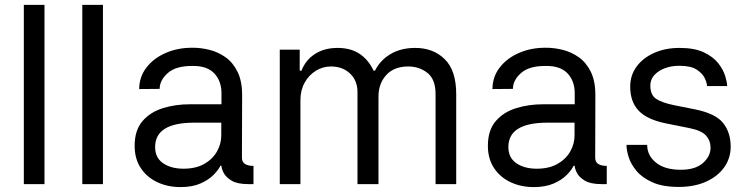

<svg xmlns="http://www.w3.org/2000/svg" viewBox="-20 -747 3034 779"><path d="M160.5 -727.3V0H76.7V-727.3Z M397.7 -727.3V0H313.9V-727.3Z M712.4 12.1Q660.5 12.1 618.3 -7.8Q576 -27.7 551.1 -65.2Q526.3 -102.6 526.3 -155.5Q526.3 -218.4 557.9 -255.3Q589.5 -292.3 641 -308.2Q692.5 -324.2 752.1 -323.9H878.6V-368.6Q878.6 -418.3 849.4 -449.2Q820.3 -480.1 762.1 -479.4Q693.9 -480.1 660.9 -450.8Q627.8 -421.5 627.8 -386.4L544.7 -385.7Q545.1 -435.7 574.6 -473.5Q604 -511.4 653.1 -532.5Q702.1 -553.6 760.7 -553.3Q794 -553.6 829.4 -544.9Q864.7 -536.2 894.9 -514.9Q925.1 -493.6 943.7 -456Q962.4 -418.3 962.4 -360.1L961.6 -107.2Q961.6 -89.1 974.4 -81.5Q987.2 -73.9 1007.8 -73.9H1008.5V0H987.2Q942.8 0 919.4 -14.2Q896 -28.4 887.3 -46Q878.6 -63.6 878.6 -73.9V-74.6H874.3Q866.1 -57.5 846.2 -37.3Q826.3 -17 793.1 -2.5Q759.9 12.1 712.4 12.1ZM724.4 -62.5Q774.5 -62.5 808.8 -82Q843 -101.6 860.4 -132.5Q877.8 -163.4 877.8 -197.4V-249.3H767.8Q609.4 -249.3 609.4 -150.6Q609.4 -106.9 641.9 -84.7Q674.4 -62.5 724.4 -62.5Z M1115.1 0V-545.5H1196V-460.2H1203.1Q1220.2 -503.9 1258.2 -528.2Q1296.2 -552.6 1349.4 -552.6Q1403.4 -552.6 1439.5 -528.2Q1475.5 -503.9 1495.7 -460.2H1501.4Q1522.4 -502.5 1564.3 -527.5Q1606.2 -552.6 1664.8 -552.6Q1737.9 -552.6 1784.4 -506.9Q1831 -461.3 1831 -365.1V0H1747.2V-365.1Q1747.2 -425.4 1714.1 -451.3Q1681.1 -477.3 1636.4 -477.3Q1578.8 -477.3 1547.2 -442.6Q1515.6 -408 1515.6 -355.1V0H1430.4V-373.6Q1430.4 -420.1 1400.2 -448.7Q1370 -477.3 1322.4 -477.3Q1289.8 -477.3 1261.5 -459.9Q1233.3 -442.5 1216.1 -411.8Q1198.9 -381 1198.9 -340.9V0Z M2145.6 12.1Q2093.8 12.1 2051.5 -7.8Q2009.2 -27.7 1984.4 -65.2Q1959.5 -102.6 1959.5 -155.5Q1959.5 -218.4 1991.1 -255.3Q2022.7 -292.3 2074.2 -308.2Q2125.7 -324.2 2185.4 -323.9H2311.8V-368.6Q2311.8 -418.3 2282.7 -449.2Q2253.6 -480.1 2195.3 -479.4Q2127.1 -480.1 2094.1 -450.8Q2061.1 -421.5 2061.1 -386.4L1978 -385.7Q1978.3 -435.7 2007.8 -473.5Q2037.3 -511.4 2086.3 -532.5Q2135.3 -553.6 2193.9 -553.3Q2227.3 -553.6 2262.6 -544.9Q2297.9 -536.2 2328.1 -514.9Q2358.3 -493.6 2377 -456Q2395.6 -418.3 2395.6 -360.1L2394.9 -107.2Q2394.9 -89.1 2407.7 -81.5Q2420.5 -73.9 2441.1 -73.9H2441.8V0H2420.5Q2376.1 0 2352.6 -14.2Q2329.2 -28.4 2320.5 -46Q2311.8 -63.6 2311.8 -73.9V-74.6H2307.5Q2299.4 -57.5 2279.5 -37.3Q2259.6 -17 2226.4 -2.5Q2193.2 12.1 2145.6 12.1ZM2157.7 -62.5Q2207.7 -62.5 2242 -82Q2276.3 -101.6 2293.7 -132.5Q2311.1 -163.4 2311.1 -197.4V-249.3H2201Q2042.6 -249.3 2042.6 -150.6Q2042.6 -106.9 2075.1 -84.7Q2107.6 -62.5 2157.7 -62.5Z M2930.4 -397.7H2848.7Q2848.7 -409.1 2840 -428.6Q2831.3 -448.2 2807.4 -464.1Q2783.4 -480.1 2737.2 -480.1Q2687.1 -480.1 2652.9 -457.6Q2618.6 -435 2618.6 -399.9Q2618.6 -361.5 2642.2 -345.9Q2665.8 -330.3 2714.5 -320.3L2799.7 -303.3Q2883.2 -286.6 2913.9 -247.9Q2944.6 -209.2 2944.6 -152Q2944.6 -105.1 2918.3 -68.2Q2892 -31.2 2844.6 -9.9Q2797.2 11.4 2733.7 11.4Q2668.7 11.4 2627.1 -7.3Q2585.6 -25.9 2562.5 -53.6Q2539.4 -81.3 2530.5 -110.1Q2521.7 -138.8 2522 -159.1H2605.8Q2605.8 -116.1 2641.5 -87.2Q2677.2 -58.2 2742.2 -58.2Q2800.8 -58.2 2831.9 -85.4Q2862.9 -112.6 2862.9 -147.7Q2862.9 -176.1 2844.8 -196.7Q2826.7 -217.3 2777 -227.3L2681.8 -246.4Q2605.8 -261.7 2571.4 -297.8Q2536.9 -333.8 2536.9 -395.6Q2536.9 -441.8 2563 -477.1Q2589.1 -512.4 2634.4 -532.5Q2679.7 -552.6 2737.2 -552.6Q2797.6 -552.6 2835.6 -534.6Q2873.6 -516.7 2894 -490.6Q2914.4 -464.5 2922.2 -438.9Q2930 -413.4 2930.4 -397.7Z"/></svg>

Font: Inter Zeller
Style: Regular
Weight: 400
Designer: Rasmus Andersson; Joe Bland
Foundry: zeller
Version: Version 3.015;git-dec3a8cb1